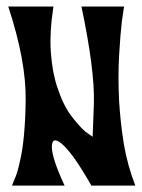

<svg xmlns="http://www.w3.org/2000/svg" viewBox="-20 -581 444 602"><path d="M5.9 -560.5Q52.7 -560.5 147.5 -560.5Q134.8 -477.5 139.6 -414.1Q144.5 -351.6 160.2 -305.7Q178.7 -250 204.1 -216.8Q229.5 -183.6 248 -168Q258.8 -160.2 264.6 -156.2Q270.5 -152.3 270.5 -152.3Q270.5 -152.3 274.4 -256.8Q277.3 -361.3 235.4 -560.5Q279.3 -560.5 369.1 -560.5Q369.1 -560.5 367.2 -548.8Q365.2 -537.1 362.3 -515.6Q357.4 -475.6 353.5 -408.2Q349.6 -341.8 353.5 -263.7Q357.4 -198.2 368.2 -129.9Q379.9 -61.5 404.3 1Q358.4 1 266.6 1Q236.3 -51.8 212.9 -85Q189.5 -117.2 172.9 -130.9Q142.6 -155.3 142.6 -120.1Q142.6 -85 182.6 1Q127.9 1 17.6 1Q17.6 1 25.4 -18.6Q34.2 -37.1 42 -73.2Q58.6 -140.6 60.5 -264.6Q62.5 -388.7 5.9 -560.5Z"/></svg>

Font: Urkiola
Style: Regular
Weight: 400
Designer: Eneko Palencia
Version: Version 1.0